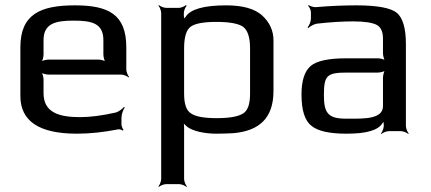

<svg xmlns="http://www.w3.org/2000/svg" viewBox="-20 -515 1692 754"><path d="M274 -494C137 -494 60 -458 60 -329V-138C60 -39 134 10 282 10C334 10 388 4 444 -7C450 -8 459 -5 462 -2L465 -5C462 -8 457 -20 457 -26V-53C457 -66 464 -85 470 -93L467 -95C461 -88 446 -76 434 -73C381 -61 334 -55 294 -55C212 -55 151 -73 151 -149V-202C151 -211 147 -228 142 -233L140 -231C145 -226 162 -222 171 -222H456C465 -222 480 -216 485 -211L487 -213C482 -218 476 -233 476 -242V-329C476 -458 407 -494 274 -494ZM269 -434C342 -434 386 -423 386 -357V-301C386 -292 390 -275 395 -270L397 -272C392 -277 375 -281 366 -281H171C162 -281 145 -277 140 -272L142 -270C147 -275 151 -292 151 -301V-357C151 -423 198 -434 269 -434Z M829 10C856 10 878 9 897 8C996 -1 1054 -49 1054 -158V-357C1054 -394 1039 -427 1010 -454C980 -481 933 -494 868 -494C781 -494 728 -479 709 -449C707 -445 701 -442 700 -438L704 -437C705 -441 702 -448 702 -453V-464C702 -473 708 -488 713 -492L710 -495C705 -490 691 -484 682 -484H633C624 -484 609 -490 604 -495L602 -493C607 -488 613 -473 613 -464V188C613 197 607 212 602 217L604 219C609 214 624 208 633 208H683C692 208 707 214 712 219L714 217C709 212 703 197 703 188V-14C703 -22 702 -33 700 -39L696 -37C699 -32 707 -24 713 -19C737 2 790 10 829 10ZM962 -147C962 -106 953 -80 934 -69C915 -57 880 -51 831 -51C782 -51 749 -57 731 -69C712 -80 703 -106 703 -147V-325C703 -370 712 -399 730 -411C747 -423 781 -429 830 -429C879 -429 914 -423 933 -411C952 -398 962 -370 962 -325V-147Z M1574 -20V-342C1574 -404 1562 -445 1538 -465C1514 -484 1461 -494 1380 -494C1332 -494 1279 -492 1221 -487C1212 -486 1197 -491 1192 -495L1190 -492C1195 -488 1201 -475 1201 -467V-442C1201 -430 1194 -414 1188 -408L1191 -405C1197 -411 1212 -420 1224 -422C1276 -428 1324 -431 1367 -431C1412 -431 1443 -426 1460 -417C1476 -408 1484 -390 1484 -363V-306C1484 -297 1488 -280 1493 -275L1495 -277C1490 -282 1473 -286 1464 -286H1339C1270 -286 1224 -276 1200 -256C1176 -235 1164 -198 1164 -144C1164 -82 1177 -41 1203 -21C1228 0 1274 10 1341 10C1418 10 1464 -3 1481 -30C1483 -34 1488 -38 1489 -41L1485 -42C1485 -39 1487 -31 1487 -27V-20C1487 -11 1481 4 1476 9L1478 11C1483 6 1498 0 1507 0H1554C1563 0 1578 6 1583 11L1585 9C1580 4 1574 -11 1574 -20ZM1252 -141C1252 -220 1264 -230 1345 -230H1464C1473 -230 1490 -234 1495 -239L1493 -241C1488 -236 1484 -219 1484 -210V-98C1484 -47 1408 -49 1356 -49H1338C1268 -49 1252 -72 1252 -141Z"/></svg>

Font: Gamestation Storm
Style: Regular
Weight: 400
Designer: Jonas Hecksher
Foundry: Jonas Hecksher, Playtypeª, e-types AS
Version: Version 1.003